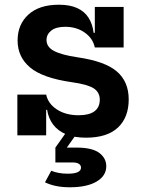

<svg xmlns="http://www.w3.org/2000/svg" viewBox="-20 -573 612 813"><path d="M344 10Q294 10 259.5 -4.5Q225 -19 205 -45.5Q185 -72 179.5 -108H156.5L175.5 -172.5Q183.5 -134 221 -109.5Q258.5 -85 313 -85Q357.5 -85 380 -101.8Q402.5 -118.5 402.5 -151Q402.5 -182 377 -198.8Q351.5 -215.5 284 -225Q161 -242.5 107.8 -287Q54.5 -331.5 54.5 -401.5Q54.5 -469.5 100.2 -511.2Q146 -553 229 -553Q276 -553 307 -538.8Q338 -524.5 355 -497.8Q372 -471 376.5 -434H399.5L381.5 -372Q373.5 -410.5 338.8 -435Q304 -459.5 256 -459.5Q217 -459.5 197 -443.5Q177 -427.5 177 -403.5Q177 -374 208.8 -357.2Q240.5 -340.5 307.5 -330.5Q425 -313.5 475 -270.2Q525 -227 525 -152Q525 -76 479.5 -33Q434 10 344 10ZM53.5 0V-172.5H175.5V0ZM381.5 -372V-543.5H503.5V-372ZM197 150Q209.5 155.5 227.8 159Q246 162.5 266.5 162.5Q295 162.5 309 156Q323 149.5 323 137Q323 126.5 314 120.8Q305 115 289.5 115H214.5V52H304.5Q370 52 400 74.2Q430 96.5 430 131Q430 171.5 389 195.8Q348 220 275.5 220Q243 220 217 214.5Q191 209 170.5 199ZM268 -23.5H316.5L263 52H214.5Z"/></svg>

Font: Hepta Slab ExtraLight SemiBold
Style: Regular
Weight: 600
Version: Version 1.102